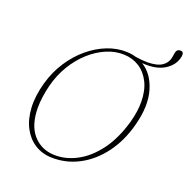

<svg xmlns="http://www.w3.org/2000/svg" viewBox="-145 -963 1090 1113"><g transform="rotate(20 400.0 -406.5)"><path d="M493.5 -711.5Q523 -710.5 549.5 -702.5Q591.5 -696 624 -696Q685 -696.5 715 -718.2Q745 -740 750.5 -777.5L753.5 -798Q757.5 -825.5 781 -825.5Q804 -825.5 799.5 -797Q790 -741.5 737.5 -707.8Q685 -674 597 -681Q663.5 -640 690 -549.8Q716.5 -459.5 684 -335.5Q655.5 -225.5 596 -146Q536.5 -66.5 456.5 -25Q376.5 16.5 286.5 13Q230 11 185.2 -17.8Q140.5 -46.5 113.5 -97.8Q86.5 -149 82.5 -220Q78.5 -291 103 -378Q124.5 -453 165 -515.2Q205.5 -577.5 259 -622.2Q312.5 -667 372.8 -690.5Q433 -714 493.5 -711.5ZM297.5 -6.5Q369.5 -4 438.2 -40.5Q507 -77 562.5 -151.5Q618 -226 650 -338Q669.5 -408 669 -468Q668.5 -537 644 -586.5Q619.5 -636 578 -662.8Q536.5 -689.5 484.5 -691.5Q430 -694 375.8 -671.2Q321.5 -648.5 273.8 -605.5Q226 -562.5 190.2 -503.2Q154.5 -444 136.5 -373.5Q126.5 -334 121.8 -298.8Q117 -263.5 117 -232Q117.5 -124.5 167.8 -67Q218 -9.5 297.5 -6.5Z"/></g></svg>

Font: Fraunces 72pt Soft Thin
Style: Italic
Weight: 100
Italic angle: -16°
Version: Version 1.000;[0bf87f6ff]